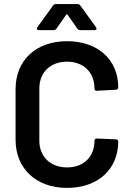

<svg xmlns="http://www.w3.org/2000/svg" viewBox="-20 -909 648 937"><path d="M307 8C457 8 557 -82 557 -219C557 -224 552 -229 545 -229L453 -233C445 -233 441 -229 441 -222C441 -143 388 -92 307 -92C226 -92 172 -145 172 -222V-477C172 -556 226 -608 307 -608C388 -608 441 -556 441 -477C441 -470 445 -466 453 -466L545 -471C552 -471 557 -476 557 -483C557 -618 457 -708 307 -708C156 -708 56 -615 56 -474V-227C56 -87 156 8 307 8ZM242 -762C248 -762 253 -765 256 -770L303 -837C304 -840 307 -840 310 -837L357 -770C360 -765 365 -762 371 -762H441C448 -762 451 -764 451 -769C451 -772 450 -774 448 -777L372 -882C369 -887 364 -889 358 -889H253C247 -889 242 -887 239 -882L163 -777C161 -774 160 -772 160 -770C160 -767 160 -762 171 -762Z"/></svg>

Font: Barlow SemiBold Numbers
Style: Regular
Weight: 600
Designer: Jeremy Tribby
Foundry: Tribby Type
Version: Version 1.408